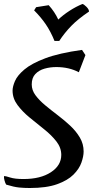

<svg xmlns="http://www.w3.org/2000/svg" viewBox="-20 -914 478 962"><path d="M129 28Q101 28 75.5 25.5Q50 23 11 11Q6 3 3 -8.5Q0 -20 0 -25Q0 -32 1 -32Q8 -32 31.5 -24.5Q55 -17 98 -17Q183 -17 235 -51Q287 -85 287 -138Q287 -174 262.5 -205.5Q238 -237 201.5 -266Q165 -295 128.5 -325Q92 -355 67.5 -388Q43 -421 43 -460Q43 -480 55 -508Q67 -536 102.5 -566Q138 -596 207 -622Q276 -648 391 -664L408 -638L375 -552Q326 -578 262 -578Q231 -578 203 -570Q175 -562 157 -543Q139 -524 139 -491Q139 -462 158 -436.5Q177 -411 206.5 -386.5Q236 -362 269 -337Q302 -312 331.5 -284.5Q361 -257 380 -225Q399 -193 399 -155Q399 -131 388 -99.5Q377 -68 348 -39Q319 -10 266 9Q213 28 129 28ZM253 -709Q234 -756 209.5 -792Q185 -828 151 -862L161 -878L224 -888Q254 -855 272 -816Q296 -839 328.5 -860Q361 -881 393 -894Q400 -893 413 -880Q426 -867 426 -856Q371 -819 337 -784Q303 -749 277 -709Z"/></svg>

Font: Julee
Style: Regular
Weight: 400
Designer: Julian Tunni
Foundry: Julian Tunni
Version: Version 1.002; ttfautohint (v1.8.4.7-5d5b);gftools[0.9.23]